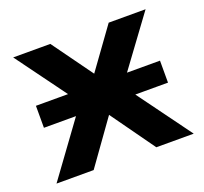

<svg xmlns="http://www.w3.org/2000/svg" viewBox="-93 -605 760 714"><g transform="rotate(-20 287.0 -248.0)"><path d="M16 0 226 -288 228 -219 25 -496H172L297 -323H278L403 -496H549L346 -220L349 -287L559 0H411L278 -186H296L163 0ZM43 -211V-298H534V-211Z"/></g></svg>

Font: Nunito Sans 9pt
Style: Bold
Weight: 700
Version: Version 3.101;gftools[0.9.27]